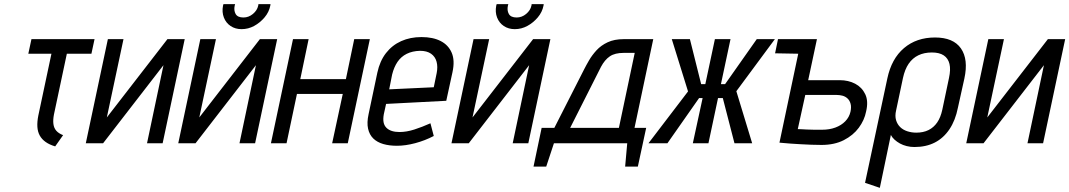

<svg xmlns="http://www.w3.org/2000/svg" viewBox="-20 -688 5135 922"><path d="M239 -138 301 -430H419L434 -500H131L116 -430H227L164 -133Q158 -103 159.5 -79Q161 -55 171 -37Q181 -19 199.5 -6Q218 7 245 15L283 -39Q262 -47 250.5 -60Q239 -73 236.5 -92.5Q234 -112 239 -138Z M573 -500H498L392 0H475L765 -375L686 0H761L867 -500H784L493 -124Z M1279 -668H1221L1220 -661Q1215 -638 1194.5 -621Q1174 -604 1149 -604Q1121 -604 1111.5 -621Q1102 -638 1107 -661L1109 -668H1053L1051 -661Q1045 -630 1055 -604Q1065 -578 1087.5 -563Q1110 -548 1140 -548Q1172 -548 1200.5 -563.5Q1229 -579 1250.5 -604.5Q1272 -630 1278 -661ZM1017 -500H942L836 0H919L1209 -375L1130 0H1205L1311 -500H1228L937 -124Z M1641 -308H1422L1462 -500H1387L1281 0H1356L1406 -237H1626L1575 0H1650L1756 -500H1681Z M1823 -139 1834 -189 2123 -204 2153 -342Q2165 -398 2149 -435Q2133 -472 2096 -491Q2059 -510 2004 -510Q1950 -510 1906.5 -490.5Q1863 -471 1833.5 -433Q1804 -395 1792 -339L1750 -140Q1741 -99 1747.5 -70Q1754 -41 1772.5 -23Q1791 -5 1820 3.5Q1849 12 1886 12Q1927 12 1974 -0.5Q2021 -13 2063 -35L2047 -96Q2007 -78 1969.5 -66Q1932 -54 1898 -54Q1878 -54 1862 -59Q1846 -64 1835.5 -74.5Q1825 -85 1822 -101Q1819 -117 1823 -139ZM2077 -337 2063 -269 1849 -259 1863 -330Q1872 -366 1889 -391Q1906 -416 1933 -429.5Q1960 -443 1997 -444Q2030 -444 2050 -430Q2070 -416 2076.5 -391.5Q2083 -367 2077 -337Z M2591 -668H2533L2532 -661Q2527 -638 2506.5 -621Q2486 -604 2461 -604Q2433 -604 2423.5 -621Q2414 -638 2419 -661L2421 -668H2365L2363 -661Q2357 -630 2367 -604Q2377 -578 2399.5 -563Q2422 -548 2452 -548Q2484 -548 2512.5 -563.5Q2541 -579 2562.5 -604.5Q2584 -630 2590 -661ZM2329 -500H2254L2148 0H2231L2521 -375L2442 0H2517L2623 -500H2540L2249 -124Z M3027 -74 3117 -500H2975Q2930 -500 2898 -485Q2866 -470 2844.5 -446.5Q2823 -423 2808.5 -398Q2794 -373 2785 -355L2642 -74H2581L2542 112H2603L2640 0H2992L2982 112H3043L3083 -74ZM2718 -74 2866 -367Q2875 -384 2885.5 -396.5Q2896 -409 2908.5 -417.5Q2921 -426 2937.5 -430Q2954 -434 2974 -434H3028L2952 -74Z M3701 -500H3614L3462 -284H3442L3488 -500H3413L3367 -284H3347L3293 -500H3206L3284 -249L3094 0H3185L3337 -217H3354L3307 0H3382L3428 -217H3451L3507 0H3592L3516 -250Z M3716 -500 3702 -432 3813 -430H3852L3866 -500ZM4012 -303H3861L3903 -500H3828L3723 -3Q3725 -3 3739.5 -1.5Q3754 0 3775.5 1.5Q3797 3 3823 4.5Q3849 6 3875.5 7Q3902 8 3925 8Q3987 8 4032 -15Q4077 -38 4104 -74.5Q4131 -111 4139 -152Q4151 -202 4135 -235.5Q4119 -269 4086.5 -286Q4054 -303 4012 -303ZM3928 -65Q3909 -65 3890 -65Q3871 -65 3854.5 -66Q3838 -67 3826.5 -67.5Q3815 -68 3811 -68L3847 -232H3998Q4012 -232 4025.5 -228.5Q4039 -225 4049.5 -215.5Q4060 -206 4064.5 -190Q4069 -174 4064 -151Q4058 -125 4039 -105.5Q4020 -86 3991.5 -75.5Q3963 -65 3928 -65Z M4580 -171 4611 -311Q4631 -403 4594.5 -455.5Q4558 -508 4470 -508Q4381 -508 4321 -457Q4261 -406 4241 -311L4134 190L4205 214L4258 -40Q4264 -28 4275.5 -17.5Q4287 -7 4301.5 1Q4316 9 4334 13.5Q4352 18 4371 18Q4427 18 4469 -3.5Q4511 -25 4539.5 -67.5Q4568 -110 4580 -171ZM4537 -313 4505 -161Q4497 -124 4480.5 -100Q4464 -76 4439 -63.5Q4414 -51 4380 -51Q4358 -51 4337.5 -57.5Q4317 -64 4303 -77.5Q4289 -91 4283 -111Q4277 -131 4283 -157L4316 -313Q4325 -355 4343.5 -382Q4362 -409 4390 -422.5Q4418 -436 4455 -436Q4491 -436 4512 -422Q4533 -408 4539.5 -381Q4546 -354 4537 -313Z M4801 -500H4726L4620 0H4703L4993 -375L4914 0H4989L5095 -500H5012L4721 -124Z"/></svg>

Font: Advent Pro Medium
Style: Italic
Weight: 500
Italic angle: -12°
Version: Version 3.000